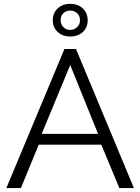

<svg xmlns="http://www.w3.org/2000/svg" viewBox="-20 -960 716 980"><path d="M308.9 -710H367.9L663.5 0H589.2L497.3 -221.5H177.8L86.6 0H12.4ZM480.5 -276.8 338.4 -628.1 192.9 -276.8ZM249.3 -856.2Q249.3 -893.9 274.8 -917.2Q300.4 -940.5 338.3 -940.5Q377.5 -940.5 402.5 -917.2Q427.5 -893.9 427.5 -856.2Q427.5 -819.7 402.5 -796.6Q377.5 -773.5 338.3 -773.5Q300.4 -773.5 274.8 -796.6Q249.3 -819.7 249.3 -856.2ZM338.7 -906.1Q318.5 -906.1 303.9 -893Q289.4 -879.9 289.4 -856.4Q289.4 -835.7 303.6 -821.5Q317.8 -807.2 338.7 -807.2Q357.7 -807.2 372.9 -820.9Q388.2 -834.5 388.2 -856.3Q388.2 -879.9 373.5 -893Q358.9 -906.1 338.7 -906.1Z"/></svg>

Font: Raleway Thin
Style: Regular
Weight: 100
Designer: Matt McInerney, Pablo Impallari, Rodrigo Fuenzalida
Foundry: Matt McInerney, Pablo Impallari, Rodrigo Fuenzalida
Version: Version 4.026